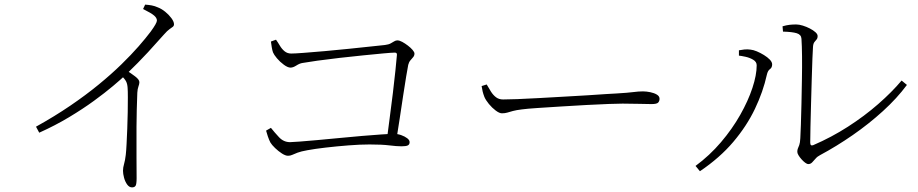

<svg xmlns="http://www.w3.org/2000/svg" viewBox="-20 -774 3980 832"><path d="M600 -735 609 -754Q624 -753 637.5 -750.5Q651 -748 664 -742Q680 -736 696 -723Q712 -710 723 -695Q734 -680 734 -669Q734 -662 729 -658Q724 -654 714.5 -647.5Q705 -641 691 -625Q662 -592 621.5 -548Q581 -504 525 -450Q505 -431 470 -401.5Q435 -372 387 -337Q339 -302 279 -266Q219 -230 150 -199L136 -225Q217 -270 284.5 -316Q352 -362 407.5 -407.5Q463 -453 506 -495Q549 -537 580.5 -573Q612 -609 633 -637Q660 -674 660 -685Q660 -696 648 -706.5Q636 -717 600 -735ZM502 -451 525 -471Q547 -457 565.5 -443Q584 -429 584 -418Q584 -410 580 -399.5Q576 -389 575 -372Q572 -297 571.5 -224Q571 -151 571.5 -92.5Q572 -34 572 -2Q572 24 567.5 31Q563 38 552 38Q540 38 531 25.5Q522 13 517.5 -4Q513 -21 513 -34Q513 -48 517.5 -63Q522 -78 525 -103Q527 -120 528.5 -150.5Q530 -181 531.5 -217Q533 -253 533.5 -288.5Q534 -324 534 -352Q534 -380 533 -393Q532 -410 526.5 -421Q521 -432 502 -451Z M1154 -594 1176 -602Q1184 -591 1192.5 -576.5Q1201 -562 1213 -552Q1225 -542 1242 -542Q1257 -542 1296.5 -545Q1336 -548 1387.5 -552.5Q1439 -557 1491.5 -562.5Q1544 -568 1586.5 -572.5Q1629 -577 1648 -579Q1664 -581 1673 -586Q1682 -591 1688.5 -595Q1695 -599 1702 -599Q1711 -599 1723 -592.5Q1735 -586 1747.5 -576.5Q1760 -567 1768 -557.5Q1776 -548 1776 -542Q1776 -533 1770.5 -526.5Q1765 -520 1758.5 -512.5Q1752 -505 1749 -493Q1746 -477 1740 -442Q1734 -407 1727 -359.5Q1720 -312 1712 -260Q1704 -208 1696 -158H1655Q1661 -206 1668.5 -261.5Q1676 -317 1682.5 -371Q1689 -425 1693.5 -468.5Q1698 -512 1700 -536Q1701 -546 1691 -546Q1678 -546 1640.5 -542.5Q1603 -539 1553 -534Q1503 -529 1450.5 -523Q1398 -517 1355 -511Q1312 -505 1290 -501Q1278 -499 1264 -490Q1250 -481 1239 -481Q1227 -481 1210 -493.5Q1193 -506 1180 -521.5Q1167 -537 1163 -547Q1160 -555 1157.5 -570Q1155 -585 1154 -594ZM1133 -208 1154 -220Q1169 -201 1189 -179.5Q1209 -158 1237 -158Q1247 -158 1278.5 -160.5Q1310 -163 1355.5 -167Q1401 -171 1451.5 -176Q1502 -181 1549.5 -185Q1597 -189 1634 -191.5Q1671 -194 1687 -194Q1703 -194 1718.5 -188.5Q1734 -183 1744.5 -175Q1755 -167 1755 -158Q1755 -148 1747.5 -144Q1740 -140 1720 -140Q1699 -140 1667 -144Q1635 -148 1581 -148Q1541 -148 1490 -144Q1439 -140 1391.5 -134.5Q1344 -129 1312 -123Q1284 -118 1269.5 -112.5Q1255 -107 1246.5 -103Q1238 -99 1228 -99Q1217 -99 1201.5 -109Q1186 -119 1172 -132.5Q1158 -146 1152 -156Q1146 -167 1140.5 -183.5Q1135 -200 1133 -208Z M2089 -408Q2098 -392 2107.5 -377Q2117 -362 2129.5 -352.5Q2142 -343 2160 -343Q2181 -343 2222 -344.5Q2263 -346 2315 -349Q2367 -352 2421.5 -355Q2476 -358 2525 -361Q2574 -364 2608 -366.5Q2642 -369 2652 -369Q2702 -372 2724.5 -375Q2747 -378 2766 -378Q2781 -378 2798 -374.5Q2815 -371 2826.5 -364Q2838 -357 2838 -346Q2838 -336 2832 -329.5Q2826 -323 2803 -323Q2778 -323 2749.5 -324Q2721 -325 2678 -325Q2661 -325 2618.5 -323.5Q2576 -322 2521 -319Q2466 -316 2410.5 -312.5Q2355 -309 2309.5 -306Q2264 -303 2242 -300Q2217 -297 2202.5 -293Q2188 -289 2178 -286Q2168 -283 2155 -283Q2144 -283 2128 -295Q2112 -307 2098.5 -323.5Q2085 -340 2079 -354Q2074 -367 2071.5 -377.5Q2069 -388 2067 -401Z M3371 -660Q3388 -665 3401.5 -666.5Q3415 -668 3430 -668Q3443 -668 3459 -663Q3475 -658 3489.5 -650.5Q3504 -643 3513.5 -634.5Q3523 -626 3523 -618Q3523 -608 3518.5 -603Q3514 -598 3509 -591.5Q3504 -585 3503 -571Q3502 -559 3500.5 -520.5Q3499 -482 3497.5 -430Q3496 -378 3494.5 -323.5Q3493 -269 3492 -224Q3491 -179 3491 -156Q3491 -140 3504 -145Q3583 -179 3654.5 -225Q3726 -271 3785.5 -323Q3845 -375 3887 -425L3910 -406Q3867 -348 3806 -292.5Q3745 -237 3675 -188.5Q3605 -140 3534 -102Q3522 -96 3514 -86.5Q3506 -77 3499 -70Q3492 -63 3483 -63Q3477 -63 3469 -69Q3461 -75 3453 -84Q3445 -93 3440 -101.5Q3435 -110 3435 -116Q3435 -125 3437.5 -130.5Q3440 -136 3443.5 -145.5Q3447 -155 3448 -175Q3449 -193 3450.5 -233Q3452 -273 3453 -324.5Q3454 -376 3455 -430Q3456 -484 3455.5 -530.5Q3455 -577 3453 -606Q3452 -624 3432.5 -630Q3413 -636 3373 -637ZM3182 -533V-556Q3191 -558 3205 -559.5Q3219 -561 3232 -559Q3244 -558 3259.5 -551.5Q3275 -545 3290.5 -535.5Q3306 -526 3316 -515.5Q3326 -505 3326 -495Q3326 -481 3316.5 -474.5Q3307 -468 3303 -450Q3287 -377 3251.5 -302.5Q3216 -228 3157.5 -159Q3099 -90 3013 -32L2994 -55Q3055 -100 3104 -157.5Q3153 -215 3187.5 -276Q3222 -337 3240.5 -393Q3259 -449 3259 -491Q3259 -506 3244 -515Q3229 -524 3210.5 -528Q3192 -532 3182 -533Z"/></svg>

Font: Noto Serif SC
Style: Regular
Weight: 200
Designer: Ryoko NISHIZUKA 西塚涼子 (kana & ideographs); Frank Grießhammer (Latin, Greek & Cyrillic); Wenlong ZHANG 张文龙 (bopomofo); San
Foundry: Adobe
Version: Version 2.001;hotconv 1.1.0;makeotfexe 2.6.0